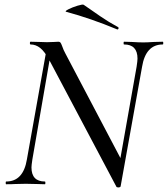

<svg xmlns="http://www.w3.org/2000/svg" viewBox="-20 -808 736 842"><path d="M114 -613Q111 -613 111 -619Q111 -625 114 -625L153 -624Q165 -623 186 -623Q205 -623 217.5 -624Q230 -625 236 -625Q242 -625 245 -621.5Q248 -618 252 -607Q259 -587 267 -573L516 -100L509 9Q509 11 506 12.5Q503 14 499 14Q491 14 490 10L197 -543Q176 -582 156.5 -597.5Q137 -613 114 -613ZM7 -12Q82 -12 98 -109L186 -602L207 -600L122 -109Q118 -83 118 -74Q118 -12 177 -12Q179 -12 179 -6Q179 0 177 0Q155 0 142 -1L93 -2L46 -1Q33 0 7 0Q5 0 5 -6Q5 -12 7 -12ZM494 -35 579 -515Q583 -541 583 -551Q583 -613 524 -613Q522 -613 522 -619Q522 -625 524 -625L558 -624Q588 -622 609 -622Q625 -622 655 -624L694 -625Q696 -625 696 -619Q696 -613 694 -613Q619 -613 603 -515L509 9ZM271 -756Q262 -758 279.5 -767Q297 -776 320 -783Q343 -790 347 -787L376 -767Q383 -762 420 -736.5Q457 -711 498 -689Q500 -688 500 -685Q500 -682 498 -680Q496 -678 494 -679Q376 -728 271 -756Z"/></svg>

Font: Cormorant Garamond Medium
Style: Italic
Weight: 500
Italic angle: -10°
Designer: Christian Thalmann (Catharsis Fonts)
Foundry: Catharsis Fonts
Version: Version 4.000